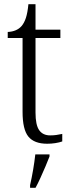

<svg xmlns="http://www.w3.org/2000/svg" viewBox="-20 -678 340 919"><path d="M206 10Q144 10 116 -24Q88 -58 88 -143V-496H17V-525Q60 -527 83 -553Q96 -568 104 -592.5Q112 -617 116 -658H150V-536H269V-496H150V-139Q150 -80 167.5 -55Q185 -30 220 -30Q237 -30 250 -32Q263 -34 278 -37V-1Q264 4 245 7Q226 10 206 10ZM124 208Q132 173 138.5 135Q145 97 149 61H217V71Q209 92 197.5 119Q186 146 173.5 173.5Q161 201 150 221H124Z"/></svg>

Font: Noto Serif Armenian SemiCondensed Light
Style: Regular
Weight: 300
Width: 4
Designer: Monotype Design Team
Foundry: Monotype Imaging Inc.
Version: Version 2.008; ttfautohint (v1.8.4.7-5d5b)